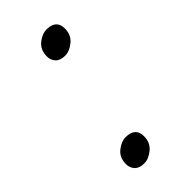

<svg xmlns="http://www.w3.org/2000/svg" viewBox="-153 -463 513 513"><g transform="rotate(-45 103.5 -207.0)"><path d="M67 12Q49 12 40 2.5Q31 -7 31 -21Q31 -46 48 -59.5Q65 -73 81 -73Q118 -73 118 -40Q118 -16 101 -2Q84 12 67 12ZM121 -341Q103 -341 94 -350.5Q85 -360 85 -374Q85 -399 102 -412.5Q119 -426 135 -426Q172 -426 172 -393Q172 -369 155 -355Q138 -341 121 -341Z"/></g></svg>

Font: Petrona Light
Style: Italic
Weight: 300
Italic angle: -9°
Designer: Ringo R. Seeber
Foundry: Ringo R. Seeber
Version: Version 2.001; ttfautohint (v1.8.3)